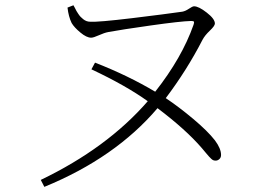

<svg xmlns="http://www.w3.org/2000/svg" viewBox="-20 -688 1040 729"><path d="M236.3 -659.2 258.8 -668Q259.8 -667 264.2 -658.2Q268.6 -649.4 270.5 -646Q272.5 -642.6 277.3 -635.3Q282.2 -627.9 286.1 -624Q290 -620.1 295.9 -615.2Q301.8 -610.4 308.6 -607.9Q315.4 -605.5 322.3 -605.5Q352.5 -603.5 481.9 -619.1Q611.3 -634.8 671.9 -643.6Q683.6 -645.5 697.3 -654.8Q710.9 -664.1 716.8 -664.1Q734.4 -664.1 765.1 -640.1Q795.9 -616.2 795.9 -598.6Q795.9 -589.8 776.9 -571.8Q757.8 -553.7 749 -537.1Q690.4 -422.9 609.4 -315.4Q659.2 -282.2 713.9 -236.3Q768.6 -190.4 795.9 -155.3Q819.3 -124 819.3 -99.6Q819.3 -89.8 813 -84Q806.6 -78.1 798.8 -78.1Q793.9 -78.1 790 -79.6Q786.1 -81.1 781.7 -85.4Q777.3 -89.8 773.4 -93.8Q769.5 -97.7 761.7 -107.4Q753.9 -117.2 746.1 -126Q685.5 -196.3 578.1 -277.3Q418 -88.9 148.4 21.5L134.8 -4.9Q386.7 -126 541 -303.7Q458 -363.3 327.1 -424.8L340.8 -450.2Q465.8 -401.4 569.3 -339.8Q670.9 -468.8 714.8 -593.8Q717.8 -602.5 716.3 -605.5Q714.8 -608.4 706.1 -608.4Q666 -607.4 552.2 -591.3Q438.5 -575.2 391.6 -566.4Q376 -563.5 355.5 -554.2Q335 -544.9 326.2 -544.9Q308.6 -544.9 285.2 -564.5Q261.7 -584 252 -600.6Q240.2 -625 236.3 -659.2Z"/></svg>

Font: GenYoMin TW TTF ExtraLight
Style: Regular
Weight: 250
Version: Version 1.300